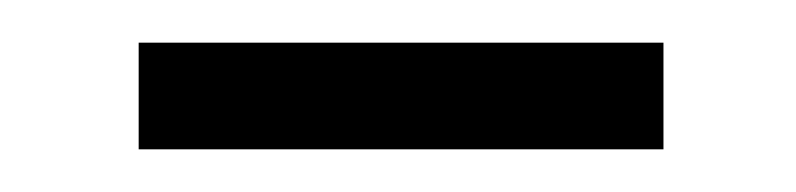

<svg xmlns="http://www.w3.org/2000/svg" viewBox="-20 -321 373 90"><path d="M45 -251H291V-301H45Z"/></svg>

Font: Noto Sans KR Light
Style: Regular
Weight: 300
Designer: Ryoko NISHIZUKA 西塚涼子 (kana, bopomofo & ideographs); Paul D. Hunt (Latin, Greek & Cyrillic); Sandoll Communications 산돌커뮤니
Foundry: Adobe
Version: Version 2.004;hotconv 1.0.118;makeotfexe 2.5.65603